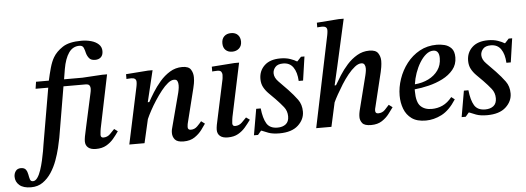

<svg xmlns="http://www.w3.org/2000/svg" viewBox="-195 -877 3476 1269"><g transform="rotate(-5 1543.0 -243.0)"><path d="M-36 225Q-87 225 -113 202.5Q-139 180 -139 146Q-139 125 -127.5 109Q-116 93 -93 93Q-69 93 -59.5 107Q-50 121 -47 139.5Q-44 158 -39.5 172Q-35 186 -20 186Q-4 186 9.5 167Q23 148 33 118Q43 88 50.5 55Q58 22 63 -6.5Q68 -35 70 -50L134 -421H50L57 -467H142Q151 -509 162.5 -550Q174 -591 190 -618Q211 -654 254 -682.5Q297 -711 379 -711Q413 -711 443.5 -702.5Q474 -694 493 -676Q512 -658 512 -631Q512 -604 497.5 -590.5Q483 -577 459 -577Q432 -577 419.5 -592.5Q407 -608 402 -627Q398 -646 391 -662.5Q384 -679 363 -679Q319 -679 292.5 -641Q266 -603 254 -534L243 -467H413L406 -421H235L178 -85Q173 -58 163.5 -18.5Q154 21 138.5 63.5Q123 106 99 142.5Q75 179 42 202Q9 225 -36 225Z M413 10Q379 10 361.5 -5Q344 -20 344 -46Q344 -59 347.5 -78.5Q351 -98 361 -142L409 -361Q409 -361 411 -371Q413 -381 413 -393Q413 -403 407 -412Q401 -421 380 -421H348V-466L497 -475H529L456 -122Q456 -122 453.5 -106Q451 -90 451 -80Q451 -61 469 -61Q495 -61 513.5 -79.5Q532 -98 544 -111L567 -94Q550 -69 530 -45.5Q510 -22 482 -6Q454 10 413 10Z M995 11Q953 11 937.5 -7.5Q922 -26 922 -51Q922 -63 924 -73.5Q926 -84 928 -89L987 -313Q987 -313 990.5 -329.5Q994 -346 994 -362Q994 -379 988.5 -390Q983 -401 967 -401Q948 -401 926 -383.5Q904 -366 881.5 -337.5Q859 -309 837.5 -276Q816 -243 799 -211.5Q782 -180 772 -157L736 0H635L715 -375Q715 -375 717 -386Q719 -397 719 -408Q719 -435 686 -435Q677 -435 665.5 -434Q654 -433 654 -433V-465L801 -476H831L781 -268H791Q805 -294 827 -329.5Q849 -365 878.5 -399.5Q908 -434 945.5 -457Q983 -480 1028 -480Q1070 -480 1084.5 -457.5Q1099 -435 1099 -406Q1099 -383 1095.5 -364.5Q1092 -346 1089 -334L1032 -105Q1032 -105 1030.5 -97Q1029 -89 1029 -81Q1029 -62 1049 -62Q1074 -62 1092 -80Q1110 -98 1121 -112L1145 -94Q1135 -79 1116.5 -54Q1098 -29 1068.5 -9Q1039 11 995 11Z M1288 10Q1254 10 1236.5 -5Q1219 -20 1219 -46Q1219 -59 1222.5 -78.5Q1226 -98 1236 -142L1286 -375Q1286 -375 1287.5 -384.5Q1289 -394 1289 -406Q1289 -416 1283 -425.5Q1277 -435 1257 -435Q1244 -435 1233.5 -434Q1223 -433 1223 -433V-465L1374 -476H1405L1330 -122Q1330 -122 1327.5 -106Q1325 -90 1325 -80Q1325 -61 1343 -61Q1369 -61 1388 -79.5Q1407 -98 1419 -111L1443 -94Q1425 -69 1405 -45.5Q1385 -22 1357 -6Q1329 10 1288 10ZM1366 -552Q1339 -552 1322.5 -568Q1306 -584 1306 -613Q1306 -642 1323 -658.5Q1340 -675 1369 -675Q1398 -675 1414 -658Q1430 -641 1430 -613Q1430 -585 1412 -568.5Q1394 -552 1366 -552Z M1630 13Q1586 13 1557.5 2.5Q1529 -8 1514 -15H1510L1488 11H1461L1491 -162H1521Q1528 -96 1549 -61Q1570 -26 1621 -26Q1655 -26 1676 -42.5Q1697 -59 1697 -94Q1697 -130 1675.5 -157Q1654 -184 1624 -215Q1602 -237 1581.5 -257.5Q1561 -278 1548.5 -301.5Q1536 -325 1536 -356Q1536 -410 1573 -445Q1610 -480 1679 -480Q1716 -480 1744.5 -470Q1773 -460 1786 -451H1790L1816 -479H1839L1816 -321H1787Q1784 -379 1761 -412Q1738 -445 1694 -445Q1658 -445 1642 -426.5Q1626 -408 1626 -386Q1626 -357 1652.5 -330Q1679 -303 1713 -268Q1748 -231 1772.5 -197.5Q1797 -164 1797 -117Q1797 -65 1754.5 -26Q1712 13 1630 13Z M2239 11Q2195 11 2180.5 -7.5Q2166 -26 2166 -48Q2166 -61 2168 -73.5Q2170 -86 2171 -89L2229 -319Q2229 -319 2232.5 -335Q2236 -351 2236 -365Q2236 -380 2230 -390.5Q2224 -401 2209 -401Q2189 -401 2166 -383Q2143 -365 2119.5 -336Q2096 -307 2075 -273.5Q2054 -240 2037 -209.5Q2020 -179 2011 -159L1976 0H1875L2001 -605Q2001 -605 2003 -616.5Q2005 -628 2005 -639Q2005 -665 1972 -665Q1963 -665 1951.5 -664Q1940 -663 1940 -663V-694L2086 -705H2119L2050 -397L2021 -271H2030Q2046 -299 2068.5 -334.5Q2091 -370 2120.5 -403Q2150 -436 2187.5 -458Q2225 -480 2269 -480Q2312 -480 2327 -457Q2342 -434 2342 -406Q2342 -387 2338.5 -365Q2335 -343 2332 -332L2277 -105Q2277 -105 2275 -97.5Q2273 -90 2273 -81Q2273 -62 2292 -62Q2319 -62 2337 -80.5Q2355 -99 2366 -112L2390 -94Q2377 -76 2358.5 -51.5Q2340 -27 2311 -8Q2282 11 2239 11Z M2602 13Q2543 13 2508.5 -12Q2474 -37 2458.5 -78Q2443 -119 2443 -166Q2443 -221 2462 -276.5Q2481 -332 2516.5 -378Q2552 -424 2602.5 -452Q2653 -480 2717 -480Q2741 -480 2767.5 -473.5Q2794 -467 2813 -447Q2832 -427 2832 -386Q2832 -339 2804 -305Q2776 -271 2732.5 -249Q2689 -227 2639.5 -215Q2590 -203 2546 -199Q2546 -193 2546 -186Q2546 -114 2573 -87Q2600 -60 2647 -60Q2686 -60 2719.5 -75.5Q2753 -91 2782 -127L2804 -110Q2759 -40 2707 -13.5Q2655 13 2602 13ZM2550 -232Q2600 -236 2640.5 -256Q2681 -276 2705 -310Q2729 -344 2729 -390Q2729 -443 2690 -443Q2665 -443 2642 -424Q2619 -405 2600 -374Q2581 -343 2568 -306Q2555 -269 2550 -232Z M3008 13Q2964 13 2935.5 2.5Q2907 -8 2892 -15H2888L2866 11H2839L2869 -162H2899Q2906 -96 2927 -61Q2948 -26 2999 -26Q3033 -26 3054 -42.5Q3075 -59 3075 -94Q3075 -130 3053.5 -157Q3032 -184 3002 -215Q2980 -237 2959.5 -257.5Q2939 -278 2926.5 -301.5Q2914 -325 2914 -356Q2914 -410 2951 -445Q2988 -480 3057 -480Q3094 -480 3122.5 -470Q3151 -460 3164 -451H3168L3194 -479H3217L3194 -321H3165Q3162 -379 3139 -412Q3116 -445 3072 -445Q3036 -445 3020 -426.5Q3004 -408 3004 -386Q3004 -357 3030.5 -330Q3057 -303 3091 -268Q3126 -231 3150.5 -197.5Q3175 -164 3175 -117Q3175 -65 3132.5 -26Q3090 13 3008 13Z"/></g></svg>

Font: STIX Two Text Medium
Style: Italic
Weight: 500
Italic angle: -12°
Designer: Ross Mills, John Hudson & Paul Hanslow, Tiro Typeworks Ltd; with prior portions MicroPress Inc. and Coen Hoffman, Elsevi
Foundry: Tiro Typeworks Ltd
Version: Version 2.13 b171